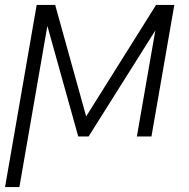

<svg xmlns="http://www.w3.org/2000/svg" viewBox="-33 -548 757 771"><path d="M313 -80.6 593.8 -528.3H667L575.2 0H516.6L590.8 -425.8L322.8 0H281.2L157.2 -443.8L44.9 203.1H-12.7L114.3 -528.3H188.5Z"/></svg>

Font: Roboto Light
Style: Italic
Weight: 300
Italic angle: -12°
Designer: Google
Version: Version 2.134; 2016; ttfautohint (v1.6)